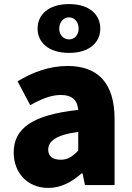

<svg xmlns="http://www.w3.org/2000/svg" viewBox="-20 -906 646 940"><path d="M216 14C279 14 332 -15 379 -57H384L396 0H541V-323C541 -501 458 -583 311 -583C222 -583 141 -553 66 -508L128 -391C185 -423 232 -441 277 -441C335 -441 359 -414 363 -368C141 -344 47 -279 47 -159C47 -64 111 14 216 14ZM277 -124C240 -124 216 -140 216 -173C216 -213 252 -246 363 -260V-169C337 -141 313 -124 277 -124ZM318 -647C420 -647 471 -700 471 -766C471 -833 420 -886 318 -886C216 -886 164 -833 164 -766C164 -700 216 -647 318 -647ZM318 -713C292 -713 270 -734 270 -766C270 -799 292 -821 318 -821C344 -821 365 -799 365 -766C365 -734 344 -713 318 -713Z"/></svg>

Font: Source Han Sans HK Heavy
Style: Regular
Weight: 900
Designer: Ryoko NISHIZUKA 西塚涼子 (kana, bopomofo & ideographs); Paul D. Hunt (Latin, Greek & Cyrillic); Sandoll Communications 산돌커뮤니
Foundry: Adobe
Version: Version 2.000;hotconv 1.0.107;makeotfexe 2.5.65593